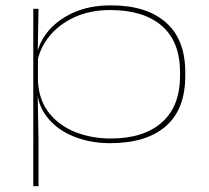

<svg xmlns="http://www.w3.org/2000/svg" viewBox="-20 -508 760 698"><path d="M380.5 12.5Q307 12.5 246.2 -12.5Q185.5 -37.5 149.5 -84.5Q113.5 -131.5 113.5 -197.5H108.5L118 -211Q122.5 -141 160 -95.2Q197.5 -49.5 256 -27Q314.5 -4.5 382.5 -4.5Q502 -4.5 568.2 -62.8Q634.5 -121 634.5 -232.5V-245Q634.5 -357 568 -414.2Q501.5 -471.5 380.5 -471.5Q308.5 -471.5 251.8 -445.8Q195 -420 159.2 -376Q123.5 -332 114.5 -277L104.5 -291H111Q115.5 -342.5 149.5 -387.5Q183.5 -432.5 243.2 -460.5Q303 -488.5 383.5 -488.5Q512.5 -488.5 583 -426.5Q653.5 -364.5 653.5 -245.5V-231.5Q653.5 -111 582.8 -49.2Q512 12.5 380.5 12.5ZM101 169V-476H120L117 -312.5L118 -305.5V-171L117 -161L120 0V169Z"/></svg>

Font: Anek Latin Expanded Thin
Style: Regular
Weight: 250
Width: 7
Designer: Yesha Goshar
Foundry: Ek Type
Version: Version 1.003